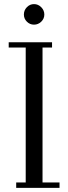

<svg xmlns="http://www.w3.org/2000/svg" viewBox="-20 -906 327 926"><path d="M22 -676.8V-702.1H231V-676.8H185.1V-25.9H267.1V0H58.1V-25.9H104V-676.8ZM95.2 -835.9Q95.2 -856.4 109.6 -871.3Q124 -886.2 144 -886.2Q164.1 -886.2 179 -871.1Q193.8 -856 193.8 -835.9Q193.8 -815.9 179 -801.5Q164.1 -787.1 144 -787.1Q124 -787.1 109.6 -801.5Q95.2 -815.9 95.2 -835.9Z"/></svg>

Font: Dehuti
Style: Book
Weight: 400
Version: Version 1.2